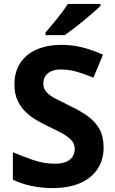

<svg xmlns="http://www.w3.org/2000/svg" viewBox="-20 -954 591 984"><path d="M511 -198Q511 -135 480 -88Q449 -41 390.5 -15.5Q332 10 248 10Q211 10 175.5 5Q140 0 107.5 -9.5Q75 -19 46 -33V-174Q97 -152 151.5 -133.5Q206 -115 260 -115Q297 -115 319.5 -125Q342 -135 352.5 -152Q363 -169 363 -191Q363 -218 344.5 -237Q326 -256 295 -272.5Q264 -289 224 -308Q199 -320 170 -336.5Q141 -353 114.5 -377.5Q88 -402 71 -437Q54 -472 54 -521Q54 -585 83.5 -630.5Q113 -676 167.5 -700Q222 -724 296 -724Q352 -724 402.5 -711Q453 -698 508 -674L459 -556Q410 -576 371 -587Q332 -598 291 -598Q263 -598 243 -589Q223 -580 212.5 -564Q202 -548 202 -526Q202 -501 217 -483.5Q232 -466 262 -450Q292 -434 337 -412Q392 -386 430.5 -358Q469 -330 490 -292Q511 -254 511 -198ZM495 -924Q481 -910 458 -890Q435 -870 408.5 -848Q382 -826 356.5 -806.5Q331 -787 312 -774H213V-787Q229 -806 250.5 -831.5Q272 -857 293 -884.5Q314 -912 328 -934H495Z"/></svg>

Font: Noto Sans Sinhala
Style: Regular
Weight: 400
Designer: Jelle Bosma - Monotype Design Team
Foundry: Monotype Imaging Inc.
Version: Version 2.006